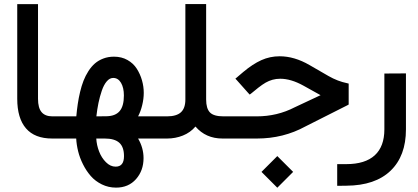

<svg xmlns="http://www.w3.org/2000/svg" viewBox="-20 -671 2025 930"><path d="M254.9 0H232.4Q148.4 0 106 -49.1Q63.5 -98.1 63.5 -192.9V-641.1V-650.9H73.2H154.3H164.1V-641.1V-192.4Q164.1 -148.4 181.4 -127.9Q198.7 -107.4 233.9 -107.4H254.9Q267.1 -107.4 267.1 -57.1V-51.8Q267.1 0 254.9 0Z M738.8 0H648.9Q675.3 45.4 675.3 94.7Q675.3 155.3 638.9 196.5Q602.5 237.8 542 237.8Q505.4 237.8 473.4 222.2Q441.4 206.5 419.7 181.6Q397.9 156.7 382.1 125Q366.2 93.3 358.4 61.5Q350.6 29.8 349.1 0H249.5Q237.3 0 237.3 -51.8V-57.1Q237.3 -107.4 249.5 -107.4H349.6Q352.5 -139.2 356.7 -167.5Q360.8 -195.8 367.9 -225.6Q375 -255.4 384.5 -279.8Q394 -304.2 408.2 -326.4Q422.4 -348.6 439.9 -363.8Q457.5 -378.9 481 -387.7Q504.4 -396.5 532.2 -396.5Q568.8 -396.5 597.4 -380.4Q626 -364.3 642.6 -338.1Q659.2 -312 667.7 -282Q676.3 -252 676.3 -221.2Q676.3 -192.4 668.9 -162.1Q661.6 -131.8 648.9 -107.4H738.8Q751 -107.4 751 -57.1V-51.8Q751 0 738.8 0ZM580.6 85.4Q580.6 41 557.9 20.5Q535.2 0 487.3 0H446.3Q448.2 32.2 460 62.7Q471.7 93.3 493.2 114.7Q514.6 136.2 540 136.2Q580.6 136.2 580.6 85.4ZM580.1 -208.5Q580.1 -246.1 566.2 -269.8Q552.2 -293.5 528.3 -293.5Q511.2 -293.5 497.1 -276.9Q482.9 -260.3 473.1 -231.7Q463.4 -203.1 457 -172.6Q450.7 -142.1 446.8 -107.4L495.1 -107.9Q538.6 -108.4 559.3 -132.6Q580.1 -156.7 580.1 -208.5Z M1070.3 0H1057.6Q976.6 0 926.8 -58.1Q901.9 -28.8 865.7 -14.4Q829.6 0 789.6 0H733.4Q721.2 0 721.2 -51.8V-57.1Q721.2 -107.4 733.4 -107.4H788.6Q835 -107.4 856.4 -127.2Q877.9 -147 877.9 -189V-641.6V-651.4H887.7H968.8H978.5V-641.6V-189Q978.5 -145.5 996.8 -126.5Q1015.1 -107.4 1062.5 -107.4H1070.3Q1082.5 -107.4 1082.5 -57.1V-51.8Q1082.5 0 1070.3 0Z M1246.6 161.6 1323.2 85 1399.9 161.6 1323.2 238.3ZM1064.9 -107.4H1223.6Q1322.8 -107.4 1407.7 -151.4L1532.7 -210L1450.2 -255.9Q1389.6 -289.6 1337.4 -289.6Q1317.4 -289.6 1300 -284.7Q1282.7 -279.8 1266.8 -270.8Q1251 -261.7 1231 -246.1L1196.8 -218.3L1189.5 -212.9L1183.1 -219.7L1127 -282.7L1120.1 -290L1127.9 -296.4L1157.7 -321.8Q1204.1 -360.8 1245.8 -379.6Q1287.6 -398.4 1334.5 -398.4Q1405.8 -398.4 1479 -356L1571.3 -302.7Q1615.7 -277.3 1661.1 -268.1L1668.9 -266.1V-258.3V-170.4V-164.6L1663.6 -161.6L1459.5 -58.6Q1352.5 0 1224.6 0H1064.9Q1052.7 0 1052.7 -51.8V-57.1Q1052.7 -107.4 1064.9 -107.4Z M1657.2 124Q1748.5 124 1795.2 81.3Q1841.8 38.6 1841.8 -44.4V-305.2V-314.9H1851.6L1936.5 -315.4H1946.3V-305.7V-44.4Q1946.3 84.5 1871.8 156Q1797.4 227.5 1658.2 228.5L1623 229H1613.3V219.2V133.8V124H1623Z"/></svg>

Font: Shabnam Medium WOL
Style: Medium-WOL
Weight: 500
Foundry: DejaVu fonts team - Redesigned by Saber Rastikerdar - Based on Vazir font
Version: Version 5.0.0